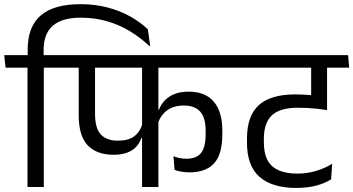

<svg xmlns="http://www.w3.org/2000/svg" viewBox="-41 -897 1695 921"><path d="M169.2 0V-593.4H90.9V0ZM280.3 -572.4 274.9 -632.6H-20.8L-14.3 -572.4ZM344.9 -877Q218.4 -877 155.1 -823.4Q91.8 -769.9 91.8 -659V-619.2H168.2V-655.9Q168.2 -736.3 213.1 -774.3Q258 -812.2 345.3 -812.2Q411.9 -812.2 470 -795.8Q528.1 -779.5 579.2 -749.1Q630.2 -718.8 675.6 -676.3L679.1 -677.7L668.2 -756.5Q631.6 -791.3 582.7 -818.5Q533.8 -845.8 474 -861.4Q414.2 -877 344.9 -877Z M245.8 -572.4H1099.9L1094.9 -632.6H240.4ZM503.8 -154.6Q542.5 -154.6 569.4 -164.9Q596.3 -175.2 612.6 -193.2Q629 -211.2 636.9 -234.7H645.2L642.8 -303.5Q630.9 -264.6 603 -243.4Q575.1 -222.2 524.9 -222.2Q471.1 -222.2 443 -251.5Q414.9 -280.8 414.9 -351.4V-592.8H336.6V-344Q336.6 -244.4 380.1 -199.5Q423.6 -154.6 503.8 -154.6ZM839.3 -390.8Q894.4 -390.8 919.9 -361Q945.5 -331.2 945.5 -269.5V-256.7Q945.5 -190.4 923.3 -163Q901.1 -135.6 853 -135.6Q835.6 -135.6 819.7 -138.9Q803.7 -142.2 791 -147.8L796.5 -82Q809.8 -76.8 828.5 -73.6Q847.2 -70.3 867.7 -70.3Q946.6 -70.3 986 -113.4Q1025.5 -156.4 1025.5 -254.4V-270.2Q1025.5 -360.7 984.8 -409Q944.1 -457.3 864.1 -457.3Q825.3 -457.3 796.8 -446.2Q768.3 -435.1 749.5 -415.5Q730.7 -395.8 721.7 -370.8H712.8L715.7 -302.5Q729.2 -345.4 761.1 -368.1Q793.1 -390.8 839.3 -390.8ZM718.8 -593.4H640.5V0H718.8Z M1398.1 -572.4H1623.4L1617.9 -632.6H1392.8ZM1527.4 -593.5H1452.3V-478.4L1527.4 -478.1ZM1075.2 -572.4H1634L1628.7 -632.6H1069.9ZM1451.6 -394.4 1527.9 -370.9V-594.9H1451.6ZM1547.5 -36.9 1552.2 -111.4Q1516.6 -89.1 1473.7 -76.7Q1430.9 -64.3 1386.2 -64.3Q1305 -64.3 1264.8 -99.7Q1224.7 -135 1224.7 -214.4V-230.7Q1224.7 -308.4 1263.7 -344.3Q1302.8 -380.2 1387.4 -380.2Q1410.7 -380.2 1433.3 -379.1Q1455.8 -378 1478.9 -375.5Q1502 -373 1527.9 -368.9V-430.5Q1485.2 -437.8 1448.6 -440.9Q1411.9 -444.1 1375.3 -444.1Q1257.5 -444.1 1200.7 -392.9Q1143.8 -341.6 1143.8 -232.5V-211.9Q1143.8 -100.9 1204.4 -48.2Q1265 4.5 1379.6 4.5Q1432.2 4.5 1474.5 -6.3Q1516.9 -17.2 1547.5 -36.9Z"/></svg>

Font: Anek Devanagari Medium
Style: Regular
Weight: 500
Designer: Kailash Malviya (Devanagari) & Yesha Goshar (Latin)
Foundry: Ek Type
Version: Version 1.003